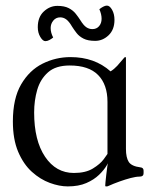

<svg xmlns="http://www.w3.org/2000/svg" viewBox="-20 -655 546 686"><path d="M364 -291Q364 -353 330.5 -387Q297 -421 229 -421Q179 -421 151.5 -396.5Q124 -372 113 -334Q102 -296 102 -253Q102 -153 141 -95Q180 -37 244 -37Q286 -37 312 -53Q338 -69 350.5 -86Q363 -103 364 -105ZM430 -123Q430 -92 440 -76.5Q450 -61 482 -57Q493 -56 493 -45V-36Q493 -24 479 -24Q466 -24 447 -19Q428 -14 407 -6.5Q386 1 366 10Q365 11 360 11H358Q356 11 356 8Q356 2 359.5 -29Q363 -60 368 -90H373Q371 -81 361.5 -64.5Q352 -48 334 -30.5Q316 -13 288.5 -1Q261 11 222 11Q192 11 158 -1.5Q124 -14 94 -41Q64 -68 45 -112.5Q26 -157 26 -221Q26 -303 55.5 -353.5Q85 -404 132 -427.5Q179 -451 232 -451Q318 -451 375 -400Q388 -408 399 -420Q410 -432 417.5 -441.5Q425 -451 427 -451Q430 -451 430 -449ZM267 -583Q278 -565 288 -558Q298 -551 310 -551Q325 -551 334 -561.5Q343 -572 343 -588Q343 -596 341 -604.5Q339 -613 335 -622Q341 -627 348.5 -631Q356 -635 362 -635Q372 -635 380.5 -620Q389 -605 389 -584Q389 -549 368 -529Q347 -509 320 -509Q294 -509 278.5 -517Q263 -525 254 -536.5Q245 -548 238 -559Q227 -578 217 -585.5Q207 -593 195 -593Q180 -593 170.5 -581.5Q161 -570 161 -555Q161 -538 170 -521Q164 -516 156.5 -512Q149 -508 142 -508Q133 -508 124 -523Q115 -538 115 -558Q115 -594 136.5 -614Q158 -634 185 -634Q210 -634 225.5 -626Q241 -618 250.5 -606Q260 -594 267 -583Z"/></svg>

Font: Young Serif Light
Style: Regular
Weight: 300
Designer: Bastien Sozeau
Foundry: NBR — Bastien Sozeau
Version: Version 5.001